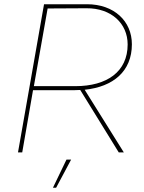

<svg xmlns="http://www.w3.org/2000/svg" viewBox="-20 -720 681 907"><path d="M65 0H85L136 -294H332L359 -295L541 0H565L380 -296C515 -310 603 -383 603 -511C603 -620 519 -700 391 -700H188ZM230 167H245L316 34H294ZM140 -313 205 -680 388 -681C506 -682 583 -609 583 -510C583 -381 485 -313 336 -313Z"/></svg>

Font: Fixel Display Thin
Style: Italic
Weight: 100
Italic angle: -10°
Designer: AlfaBravo + MacPaw
Foundry: Kyrylo Tkachov, Marchela Mozhyna, Serhii Makarenko, Maria Weinstein, Zakhar Kryvoshyya
Version: Version 1.210;Glyphs 3.2 (3217)